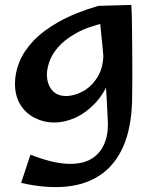

<svg xmlns="http://www.w3.org/2000/svg" viewBox="-20 -485 626 782"><path d="M66 260 104 145Q191 179 252 182Q313 185 350.5 163Q388 141 405 100.5Q422 60 419 6Q417 -38 414.5 -84Q412 -130 407.5 -184Q403 -238 396.5 -305.5Q390 -373 380 -461L515 -465Q517 -430 517.5 -383.5Q518 -337 518.5 -284Q519 -231 519 -177.5Q519 -124 518 -75Q515 36 482.5 110.5Q450 185 391 226Q332 267 250 275Q168 283 66 260ZM201 14Q159 14 122 -4.5Q85 -23 63 -58.5Q41 -94 41 -145Q41 -187 58.5 -231.5Q76 -276 115.5 -318Q155 -360 220 -396.5Q285 -433 380 -461L416 -394Q338 -377 289.5 -349.5Q241 -322 215.5 -291.5Q190 -261 180.5 -232Q171 -203 171 -183Q171 -144 191 -119Q211 -94 249 -94Q283 -94 318.5 -113.5Q354 -133 378 -172.5Q402 -212 401 -271L460 -314Q454 -225 428.5 -163Q403 -101 365 -62Q327 -23 284.5 -4.5Q242 14 201 14Z"/></svg>

Font: Marhey Light
Style: Regular
Weight: 400
Version: Version 1.000